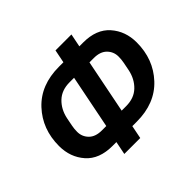

<svg xmlns="http://www.w3.org/2000/svg" viewBox="-176 -966 1235 1235"><g transform="rotate(-45 441.5 -348.0)"><path d="M307 44 325 -46H290Q170 -46 108 -116.5Q46 -187 46 -289Q46 -442 143 -546Q240 -650 407 -650H447L465 -740H610L592 -650H627Q747 -650 809 -579.5Q871 -509 871 -407Q871 -254 774 -150Q677 -46 510 -46H470L452 44ZM312 -165H352L425 -531H384Q312 -531 267.5 -488.5Q223 -446 209 -379L198 -323Q193 -298 193 -271Q193 -227 223.5 -196Q254 -165 312 -165ZM492 -165H533Q605 -165 649.5 -207.5Q694 -250 708 -317L719 -373Q724 -398 724 -425Q724 -469 693.5 -500Q663 -531 605 -531H565Z"/></g></svg>

Font: Aneliza
Style: Bold Italic
Weight: 700
Italic angle: -11.31°
Designer: Mike Abbink, Paul van der Laan, Pieter van Rosmalen
Foundry: Bold Monday
Version: Version 3.0